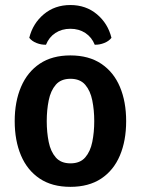

<svg xmlns="http://www.w3.org/2000/svg" viewBox="-20 -730 560 764"><path d="M482 -248Q482 -170 457 -111Q432 -52 382.5 -19.2Q333 13.5 260 13.5Q187 13.5 137.8 -19.5Q88.5 -52.5 63.5 -111.5Q38.5 -170.5 38.5 -248Q38.5 -325.5 63.8 -384.5Q89 -443.5 138.2 -476.5Q187.5 -509.5 260 -509.5Q333.5 -509.5 383 -476.2Q432.5 -443 457.2 -384.2Q482 -325.5 482 -248ZM166 -248Q166 -203.5 173.8 -165.2Q181.5 -127 202 -103.5Q222.5 -80 260.5 -80Q298.5 -80 319 -103.5Q339.5 -127 347.2 -165.2Q355 -203.5 355 -248Q355 -292 347.2 -330.5Q339.5 -369 319 -392.8Q298.5 -416.5 260.5 -416.5Q222.5 -416.5 202 -392.8Q181.5 -369 173.8 -330.5Q166 -292 166 -248ZM423.5 -579.5Q413 -566 394.5 -558.8Q376 -551.5 357 -552Q345 -582 319.5 -598.8Q294 -615.5 260 -615.5Q226 -615.5 200.5 -598.8Q175 -582 163 -552Q144 -551.5 125.5 -558.8Q107 -566 96.5 -579.5Q110.5 -636.5 154.2 -673.2Q198 -710 260 -710Q322 -710 365.8 -673.2Q409.5 -636.5 423.5 -579.5Z"/></svg>

Font: Signika Negative SemiBold
Style: Regular
Weight: 600
Designer: Anna Giedryś
Foundry: Anna Giedryś
Version: Version 2.000; ttfautohint (v1.8.3) -l 8 -r 50 -G 200 -x 9 -